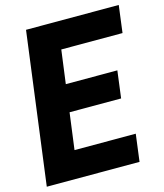

<svg xmlns="http://www.w3.org/2000/svg" viewBox="-115 -867 817 954"><g transform="rotate(-15 293.0 -390.0)"><path d="M108.9 -779.8H585.9L567.9 -640.1H252.9L230 -467.8H495.1L477.1 -328.1H211.9L187 -140.1H502L483.9 0H6.8Z"/></g></svg>

Font: Cooper Hewitt
Style: Bold Italic
Weight: 712
Designer: Village Type and Design LLC
Foundry: Cooper Hewitt Smithsonian Design Museum
Version: 1.000